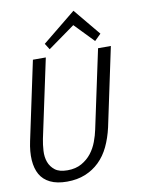

<svg xmlns="http://www.w3.org/2000/svg" viewBox="-94 -913 733 988"><g transform="rotate(-10 273.0 -419.0)"><path d="M431.2 -227.1Q418.9 -172.9 397.9 -128.9Q377 -85 345 -54Q313 -22.9 271 -5.9Q229 11.2 175.8 11.2Q123 11.2 88.1 -5.9Q53.2 -22.9 35.6 -54Q18.1 -85 15.1 -129.4Q12.2 -173.8 23.9 -228L110.8 -637.2H178.2L90.8 -227.1Q85 -198.2 83 -166Q81.1 -133.8 90.6 -107.4Q100.1 -81.1 122.6 -63.5Q145 -45.9 188 -45.9Q231 -45.9 262 -63.5Q293 -81.1 313.5 -107.4Q334 -133.8 345.9 -166Q357.9 -198.2 363.8 -227.1L451.2 -637.2H518.1ZM476.1 -709 442.9 -676.3 346.2 -776.4 205.1 -675.3 185.1 -707 359.9 -849.1Z"/></g></svg>

Font: Anonymous Pro
Style: Italic
Weight: 400
Italic angle: -12°
Monospace: yes
Designer: Mark Simonson
Version: Version 1.003